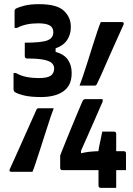

<svg xmlns="http://www.w3.org/2000/svg" viewBox="-20 -816 640 922"><path d="M362 -405Q367 -417 377.5 -448Q388 -479 400.5 -518.5Q413 -558 425.5 -598Q438 -638 448.5 -668.5Q459 -699 464 -710H565Q578 -710 573 -697Q568 -686 555 -657Q542 -628 525.5 -591.5Q509 -555 493 -518Q477 -481 464 -452Q451 -423 445 -412Q442 -405 435 -405ZM538 86H464Q453 86 453 75V1H280Q269 1 269 -10V-69Q269 -70 276.5 -88.5Q284 -107 295.5 -136Q307 -165 320.5 -197.5Q334 -230 346.5 -260Q359 -290 367.5 -310Q376 -330 377 -332Q380 -337 383.5 -338.5Q387 -340 391 -340H473V-328Q471 -324 459 -296.5Q447 -269 430.5 -231Q414 -193 397 -155Q380 -117 369 -92V-80Q405 -89 453 -90V-94Q453 -97 457 -116.5Q461 -136 465.5 -156.5Q470 -177 471 -184H527Q538 -184 538 -173V-90H574Q585 -90 585 -79V1H538ZM238 -296Q233 -284 222.5 -253Q212 -222 199.5 -182Q187 -142 174 -102.5Q161 -63 151 -32.5Q141 -2 136 9H35Q22 9 27 -4Q32 -15 45 -43.5Q58 -72 74.5 -109Q91 -146 107.5 -183Q124 -220 137 -249Q150 -278 155 -289Q157 -296 165 -296ZM320 -683Q320 -651 302.5 -624Q285 -597 247 -584V-567Q289 -555 306.5 -528.5Q324 -502 324 -469V-463Q324 -406 285 -378Q246 -350 177 -350Q127 -350 96 -357.5Q65 -365 51 -374Q45 -379 45 -389V-465H57Q80 -452 107.5 -446.5Q135 -441 166 -441Q207 -441 223.5 -452.5Q240 -464 240 -487Q240 -502 229.5 -512.5Q219 -523 191 -529Q163 -535 111 -535Q99 -535 99 -547V-611Q179 -611 207.5 -622Q236 -633 236 -661Q236 -684 218.5 -694Q201 -704 163 -704Q103 -704 62 -682H50V-762Q50 -766 51.5 -769.5Q53 -773 59 -776Q71 -782 98 -789Q125 -796 168 -796Q253 -796 286.5 -764.5Q320 -733 320 -689Z"/></svg>

Font: Recursive Mn Lnr St SmB
Style: Regular
Weight: 600
Monospace: yes
Version: Version 1.079;hotconv 1.0.112;makeotfexe 2.5.65598; ttfautoh